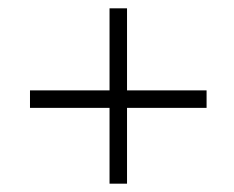

<svg xmlns="http://www.w3.org/2000/svg" viewBox="-20 -528 561 461"><path d="M52 -269H243V-87H285V-269H476V-311H285V-508H243V-311H52Z"/></svg>

Font: Charger Sport
Style: HLExt
Weight: 100
Designer: Jasper
Foundry: Cannot Into Space Fonts
Version: Version 1.1